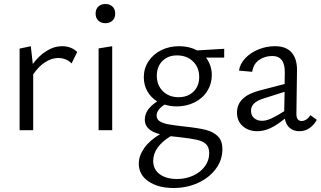

<svg xmlns="http://www.w3.org/2000/svg" viewBox="-20 -651 1604 960"><path d="M366 -391 338 -334Q311 -361 271 -361Q238 -361 205 -339.5Q172 -318 146 -279V0H78V-408L134 -420L144 -331Q175 -373 213 -396.5Q251 -420 289 -420Q337 -420 366 -391Z M473 -409 541 -420V0H473ZM458 -583Q458 -605 471.5 -618Q485 -631 507 -631Q529 -631 542.5 -618Q556 -605 556 -583Q556 -561 542.5 -548Q529 -535 507 -535Q485 -535 471.5 -548Q458 -561 458 -583Z M1101 -363H1010Q1039 -324 1039 -276Q1039 -232 1016.5 -196Q994 -160 953.5 -139.5Q913 -119 863 -119Q832 -119 803 -128Q763 -102 763 -74Q763 -55 778 -45Q793 -35 822 -29.5Q851 -24 906 -18Q972 -11 1009.5 -1.5Q1047 8 1069.5 30.5Q1092 53 1092 95Q1092 149 1059 193.5Q1026 238 970 263.5Q914 289 848 289Q771 289 722.5 256Q674 223 674 167Q674 128 701 89.5Q728 51 780 20Q704 1 704 -52Q704 -79 719.5 -101.5Q735 -124 766 -144Q734 -164 716.5 -195Q699 -226 699 -265Q699 -309 722.5 -344.5Q746 -380 786 -400Q826 -420 876 -420Q926 -420 966 -399L1101 -407ZM976 -266Q976 -314 945 -344Q914 -374 865 -374Q820 -374 792 -346Q764 -318 764 -272Q764 -225 794.5 -195Q825 -165 873 -165Q919 -165 947.5 -193Q976 -221 976 -266ZM870 34Q846 32 833 30Q746 84 746 153Q746 196 778.5 220Q811 244 865 244Q909 244 946 227Q983 210 1004.5 180.5Q1026 151 1026 116Q1026 85 1010.5 70Q995 55 964.5 48Q934 41 870 34Z M1564 -52Q1550 -26 1527.5 -10.5Q1505 5 1477 5Q1448 5 1429 -11Q1410 -27 1404 -58Q1367 -27 1333.5 -11Q1300 5 1267 5Q1222 5 1193.5 -20.5Q1165 -46 1165 -88Q1165 -170 1280 -199L1403 -231L1404 -289Q1405 -371 1341 -371Q1305 -371 1276 -351.5Q1247 -332 1241 -292L1175 -298Q1180 -332 1206.5 -360Q1233 -388 1272.5 -404Q1312 -420 1355 -420Q1411 -420 1438.5 -388Q1466 -356 1465 -298L1462 -82Q1462 -46 1488 -46Q1500 -46 1511.5 -53.5Q1523 -61 1532 -75ZM1290 -47Q1311 -47 1337.5 -59Q1364 -71 1401 -95L1403 -192L1296 -158Q1235 -139 1235 -98Q1235 -74 1250.5 -60.5Q1266 -47 1290 -47Z"/></svg>

Font: Ysabeau
Style: Regular
Weight: 400
Designer: Christian Thalmann (Catharsis Fonts)
Version: Version 0.003